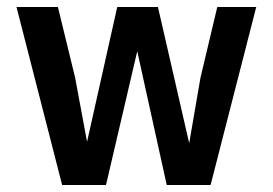

<svg xmlns="http://www.w3.org/2000/svg" viewBox="-20 -527 777 547"><path d="M710 -507 580 0H455L371 -381L282 0H157L27 -507H145L194 -306L228 -123L314 -507H430L519 -119L551 -305L599 -507Z"/></svg>

Font: Inria Sans
Style: Bold
Weight: 700
Designer: Black Foundry Team
Foundry: Black Foundry
Version: Version 1.2; ttfautohint (v1.8.3)